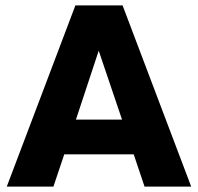

<svg xmlns="http://www.w3.org/2000/svg" viewBox="-20 -688 730 708"><path d="M260 -247H430L344 -501ZM5 0 258 -668H432L685 0H513L473 -119H217L177 0Z"/></svg>

Font: Atkinson Hyperlegible Pro
Style: Bold
Weight: 700
Designer: Elliott Scott, Megan Eiswerth, Linus Boman, Theodore Petrosky, Jacob Perez
Foundry: Braille Institute
Version: Version 1.5.1